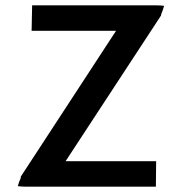

<svg xmlns="http://www.w3.org/2000/svg" viewBox="-20 -713 688 723"><path d="M47 -12C56 -11 66 -10 78 -10H567L568 -106H227L586 -654C586 -655 587 -656 587 -658V-660C592 -670 595 -682 598 -691C589 -692 579 -693 568 -693H101L99 -597H417L59 -49C58 -47 58 -48 58 -44V-42C53 -32 50 -22 47 -12Z"/></svg>

Font: Bluebird
Style: Li
Weight: 300
Designer: Jasper
Foundry: Cannot Into Space Fonts
Version: Version 0.98